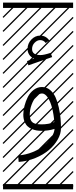

<svg xmlns="http://www.w3.org/2000/svg" viewBox="-23 -990 577 1453"><path d="M350.1 -684.1 322.8 -664.6Q307.1 -686.5 281.2 -686.5Q258.3 -686.5 239 -666.7Q219.7 -647 219.7 -619.1Q219.7 -573.2 282.7 -573.2Q310.1 -573.2 360.8 -590.3L371.6 -558.1L191.9 -495.6L181.2 -527.8L235.4 -546.9Q210.9 -556.2 198.2 -575.9Q185.5 -595.7 185.5 -619.1Q185.5 -661.1 214.4 -690.9Q243.2 -720.7 281.2 -720.7Q323.7 -720.7 350.1 -684.1ZM388.2 -66.4Q383.8 -124 371.1 -173.1Q358.4 -222.2 338.1 -252.4Q317.9 -282.7 294.9 -282.7Q272.9 -282.7 251.2 -258.5Q229.5 -234.4 215.8 -196.8Q202.1 -159.2 202.1 -122.6Q202.1 -103.5 206.5 -90.1Q210.9 -76.7 218.3 -68.6Q225.6 -60.5 237.5 -56.2Q249.5 -51.8 261.7 -50.3Q273.9 -48.8 291 -48.8Q345.7 -48.8 388.2 -66.4ZM438.5 -19.5Q438.5 22.5 413.8 65.9Q389.2 109.4 347.4 145Q305.7 180.7 245.1 205.6Q184.6 230.5 118.2 235.4L114.3 186.5Q172.4 182.1 224.9 160.6Q277.3 139.2 312 109.4Q346.7 79.6 367.4 46.9Q388.2 14.2 389.6 -14.6Q346.2 0 291 0Q271.5 0 253.9 -2.9Q236.3 -5.9 217.3 -13.9Q198.2 -22 184.6 -35.2Q170.9 -48.3 162.1 -70.8Q153.3 -93.3 153.3 -122.6Q153.3 -154.3 162.4 -189.2Q171.4 -224.1 187.7 -256.6Q204.1 -289.1 232.4 -310.3Q260.7 -331.5 294.9 -331.5Q329.1 -331.5 355.5 -309.6Q381.8 -287.6 397 -254.4Q412.1 -221.2 421.9 -177.2Q431.6 -133.3 435.1 -95.2Q438.5 -57.1 438.5 -19.5ZM0 402.8H530.3V442.9H0ZM0 -970.2H530.3V-930.2H0ZM526.9 410.6 533.7 417.5 525.4 425.8 518.6 418.9ZM526.9 304.7 533.7 311.5 419.4 425.8 412.6 418.9ZM526.9 198.7 533.7 205.6 313.5 425.8 306.6 418.9ZM526.9 92.3 533.7 99.1 207.5 425.8 200.7 418.9ZM526.9 -13.2 533.7 -6.3 101.6 425.8 94.7 418.9ZM526.9 -119.1 533.7 -112.3 3.4 418 -3.4 411.1ZM526.9 -225.6 533.7 -218.8 3.4 311.5 -3.4 304.7ZM526.9 -331.5 533.7 -324.7 3.4 205.6 -3.4 198.7ZM526.9 -438 533.7 -431.2 3.4 99.1 -3.4 92.3ZM526.9 -543.5 533.7 -536.6 3.4 -6.3 -3.4 -13.2ZM526.9 -649.4 533.7 -642.6 3.4 -112.3 -3.4 -119.1ZM526.9 -755.9 533.7 -749 3.4 -218.8 -3.4 -225.6ZM526.9 -861.8 533.7 -855 3.4 -324.7 -3.4 -331.5ZM516.6 -958 523.4 -951.2 3.4 -431.2 -3.4 -438ZM411.1 -958 418 -951.2 3.4 -536.6 -3.4 -543.5ZM305.2 -958 312 -951.2 3.4 -642.6 -3.4 -649.4ZM198.7 -958 205.6 -951.2 3.4 -749 -3.4 -755.9ZM92.3 -958 99.1 -951.2 3.4 -855 -3.4 -861.8Z"/></svg>

Font: AzarMehrMSRS3
Style: Regular
Weight: 1
Designer: Amin Abedi
Version: Version 1.00